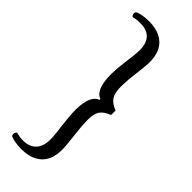

<svg xmlns="http://www.w3.org/2000/svg" viewBox="-298 -775 977 977"><g transform="rotate(45 191.0 -286.0)"><path d="M111 174C202 174 262 130 262 30C262 -24 246 -101 246 -172C246 -232 266 -253 313 -272V-304C262 -324 246 -351 246 -408C246 -482 262 -550 262 -601C262 -702 202 -746 111 -746C73 -746 42 -738 33 -731C27 -727 28 -705 39 -702C54 -706 70 -708 87 -708C147 -708 183 -678 183 -608C183 -560 166 -487 166 -416C166 -332 190 -300 217 -291V-285C188 -276 166 -238 166 -162C166 -96 183 -16 183 34C183 103 147 137 87 137C70 137 54 134 39 130C28 133 27 156 33 160C42 166 73 174 111 174Z"/></g></svg>

Font: Arima Koshi
Style: Regular
Weight: 400
Designer: Joana Correia and Natanael Gama
Foundry: NDISCOVER
Version: Version 1.019;PS 001.019;hotconv 1.0.88;makeotf.lib2.5.64775